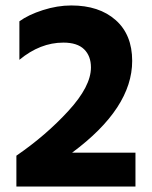

<svg xmlns="http://www.w3.org/2000/svg" viewBox="-20 -683 556 703"><path d="M244 -124H476V0H40V-113Q148 -187 230.5 -277Q313 -367 313 -436Q313 -478 288 -502.5Q263 -527 212 -527Q127 -527 51 -464V-605Q84 -629 137 -646Q190 -663 241 -663Q343 -663 403.5 -609.5Q464 -556 464 -460Q464 -287 244 -124Z"/></svg>

Font: Hind Bold
Style: Regular
Weight: 700
Designer: Manushi Parikh, Satya Rajpurohit
Foundry: Indian Type Foundry
Version: Version 1.201;PS 1.0;hotconv 1.0.78;makeotf.lib2.5.61930; tt